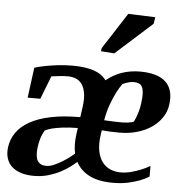

<svg xmlns="http://www.w3.org/2000/svg" viewBox="-56 -869 896 935"><g transform="rotate(5 392.0 -402.0)"><path d="M770.5 -391.6Q766.1 -357.9 746.8 -329.1Q727.5 -300.3 697.3 -279.5Q667 -258.8 627 -247.1Q586.9 -235.4 540 -235.4Q512.2 -235.4 490.2 -236.6Q468.3 -237.8 454.1 -239.3L450.7 -216.3Q444.3 -170.9 450.7 -138.2Q457 -105.5 472.9 -84.2Q488.8 -63 512.2 -53Q535.6 -43 563 -43Q588.9 -43 614.3 -49.8Q639.6 -56.6 661.6 -65.4Q683.6 -74.2 705.6 -86.9V-35.2Q685.1 -22 660.2 -12.7Q635.3 -3.4 603 3.7Q570.8 10.7 529.8 10.7Q459 10.7 414.8 -12Q370.6 -34.7 349.1 -75.7Q337.9 -65.4 318.6 -50.8Q299.3 -36.1 273.2 -22.5Q247.1 -8.8 214.4 1Q181.6 10.7 143.6 10.7Q109.4 10.7 82 2.4Q54.7 -5.9 36.4 -22.2Q18.1 -38.6 10.3 -63Q2.4 -87.4 6.8 -119.1Q12.2 -157.7 34.4 -189.7Q56.6 -221.7 97.7 -244.9Q138.7 -268.1 199.7 -281Q260.7 -293.9 344.2 -293.9L351.1 -342.8Q356.9 -383.8 352.3 -411.4Q347.7 -439 335.7 -455.8Q323.7 -472.7 305.7 -479.7Q287.6 -486.8 266.1 -486.8Q252 -486.8 237.8 -485.6Q223.6 -484.4 211.4 -482.7Q199.2 -481 186.5 -479.5L142.6 -366.2H80.6L100.1 -514.2Q124 -521.5 151.4 -526.9Q178.7 -532.2 212.6 -536.4Q246.6 -540.5 286.1 -540.5Q346.2 -540.5 387.5 -527.1Q428.7 -513.7 450.7 -483.4Q485.4 -512.2 526.9 -526.4Q568.4 -540.5 614.7 -540.5Q656.2 -540.5 688 -531.7Q719.7 -522.9 739.7 -504.6Q759.8 -486.3 767.8 -458.3Q775.9 -430.2 770.5 -391.6ZM199.2 -43Q218.3 -43 240.2 -53Q262.2 -63 282 -75.7Q301.8 -88.4 316.2 -99.9Q330.6 -111.3 334.5 -114.7Q325.2 -156.7 332.5 -209.5L336.9 -240.2Q293 -239.7 262.9 -235.8Q232.9 -231.9 212.2 -226.8Q191.4 -221.7 177.2 -213.9Q170.9 -203.6 165.8 -191.4Q160.6 -179.2 156.5 -163.3Q152.3 -147.5 149.9 -128.4Q144.5 -83.5 157.2 -63.2Q169.9 -43 199.2 -43ZM534.7 -472.7Q519 -450.7 506.1 -424.8Q493.2 -398.9 481 -365.2Q468.8 -331.5 461.4 -289.1Q469.2 -288.6 480 -288.1Q490.7 -287.6 502.4 -287.1Q514.2 -286.6 526.6 -286.4Q539.1 -286.1 550.8 -286.1Q563 -286.1 573.2 -287.4Q583.5 -288.6 591.6 -290.3Q599.6 -292 606 -294.4Q611.3 -305.2 616.7 -318.8Q621.1 -330.6 626 -347.4Q630.9 -364.3 633.8 -386.2Q637.7 -415.5 637 -435.1Q636.2 -454.6 630.6 -466.1Q625 -477.5 614.7 -482.2Q604.5 -486.8 589.8 -486.8Q578.6 -486.8 568.8 -484.4Q559.1 -481.9 550.8 -479.2Q542.5 -476.6 534.7 -472.7ZM418.9 -638.2 533.2 -815.4 665.5 -810.5 660.6 -778.3 481.9 -617.7 416.5 -622.6Z"/></g></svg>

Font: Noticia Text
Style: Bold Italic
Weight: 700
Italic angle: -8°
Designer: JM Sole
Foundry: JM Sole
Version: Version 1.003